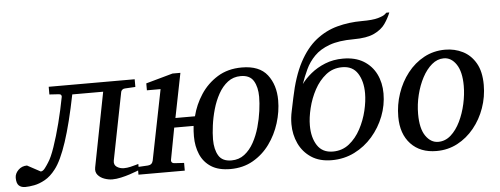

<svg xmlns="http://www.w3.org/2000/svg" viewBox="-107 -832 2524 970"><g transform="rotate(-5 1154.5 -347.0)"><path d="M-15.1 12.2Q-35.2 12.2 -47.1 1.2Q-59.1 -9.8 -59.1 -38.1Q-59.1 -59.6 -41.3 -77.4Q-23.4 -95.2 2.9 -95.2L69.8 -59.1Q80.6 -59.1 91.6 -73.5Q102.5 -87.9 109.9 -100.1Q126 -123.5 144 -176Q162.1 -228.5 179 -294.4Q195.8 -360.4 208 -424.8Q209.5 -429.7 206.3 -434.6Q203.1 -439.5 194.8 -439.9L147 -442.9V-481.9H583V-442.9L529.8 -439.9Q521 -439.5 515.9 -434.6Q510.7 -429.7 509.8 -424.8L441.9 -81.1Q438.5 -60.1 454.1 -49.6Q469.7 -39.1 490.2 -39.1Q505.9 -39.1 522.9 -43Q540 -46.9 552 -50.5Q564 -54.2 564 -54.2V-22.9Q564 -22.9 550.5 -17.6Q537.1 -12.2 516.1 -5.4Q495.1 1.5 471.2 6.8Q447.3 12.2 426.8 12.2Q408.2 12.2 387.5 5.1Q366.7 -2 353.8 -17.1Q340.8 -32.2 345.2 -55.2L418.9 -433.1H262.2Q204.6 -145 140.1 -63Q114.7 -29.8 85.9 -13.7Q57.1 2.4 30.5 7.3Q3.9 12.2 -15.1 12.2Z M1025.9 12.2Q965.8 12.2 928.5 -11.7Q891.1 -35.6 873.5 -76.7Q856 -117.7 856 -168Q856 -194.3 858.9 -221.2H760.7L731 -64Q726.1 -43.5 747.1 -42L794.9 -39.1V0H560.1V-39.1L611.8 -42Q632.8 -43.5 637.7 -64L709 -420.9H639.6V-456.1L775.9 -494.1H815.9L771 -269H870.1Q884.3 -326.7 917.7 -377.9Q951.2 -429.2 1003.7 -461.7Q1056.2 -494.1 1127 -494.1Q1215.8 -494.1 1255.9 -442.6Q1295.9 -391.1 1295.9 -313Q1295.9 -255.4 1277.8 -197.8Q1259.8 -140.1 1225.3 -92.8Q1190.9 -45.4 1140.6 -16.6Q1090.3 12.2 1025.9 12.2ZM1034.7 -30.8Q1072.8 -30.8 1100.8 -52.5Q1128.9 -74.2 1148.2 -109.4Q1167.5 -144.5 1179.2 -186Q1190.9 -227.5 1196.3 -267.8Q1201.7 -308.1 1201.7 -338.9Q1201.7 -388.2 1182.9 -419.7Q1164.1 -451.2 1117.7 -451.2Q1080.1 -451.2 1052 -429.7Q1023.9 -408.2 1004.4 -373Q984.9 -337.9 973.1 -296.6Q961.4 -255.4 956.1 -215.1Q950.7 -174.8 950.7 -144Q950.7 -93.8 969.5 -62.3Q988.3 -30.8 1034.7 -30.8Z M1894 -706.1Q1882.8 -677.7 1863.8 -650.1Q1844.7 -622.6 1807.1 -604.7Q1769.5 -586.9 1702.1 -586.9Q1627.4 -586.9 1579.6 -569.3Q1531.7 -551.8 1502.7 -522.2Q1473.6 -492.7 1456.8 -456.5Q1439.9 -420.4 1427.2 -383.8Q1445.8 -409.7 1476.6 -435.1Q1507.3 -460.4 1548.8 -477.3Q1590.3 -494.1 1640.1 -494.1Q1701.7 -494.1 1743.7 -468.8Q1785.6 -443.4 1807.4 -399.7Q1829.1 -356 1829.1 -300.8Q1829.1 -241.7 1807.4 -185.8Q1785.6 -129.9 1746.8 -85.2Q1708 -40.5 1655.3 -14.2Q1602.5 12.2 1540 12.2Q1478 12.2 1436.3 -15.4Q1394.5 -43 1373.3 -88.4Q1352.1 -133.8 1352.1 -187Q1352.1 -220.2 1359.4 -252.9Q1366.7 -285.6 1373 -317.9Q1395 -425.8 1431.9 -495.4Q1468.8 -564.9 1518.3 -604Q1567.9 -643.1 1627 -658.9Q1686 -674.8 1752 -674.8Q1807.1 -674.8 1834.2 -682.6Q1861.3 -690.4 1870.1 -698.2Q1878.9 -706.1 1878.9 -706.1ZM1736.3 -310.1Q1736.3 -371.1 1710.9 -411.1Q1685.5 -451.2 1632.3 -451.2Q1585 -451.2 1549.8 -423.1Q1514.6 -395 1491.2 -351.6Q1467.8 -308.1 1456.1 -260Q1444.3 -211.9 1444.3 -171.9Q1444.3 -110.4 1470.2 -70.6Q1496.1 -30.8 1549.3 -30.8Q1596.7 -30.8 1631.8 -58.8Q1667 -86.9 1690.2 -130.4Q1713.4 -173.8 1724.9 -221.9Q1736.3 -270 1736.3 -310.1Z M2337.4 -299.8Q2337.4 -239.3 2317.6 -183.3Q2297.9 -127.4 2262 -83.3Q2226.1 -39.1 2177.5 -13.4Q2128.9 12.2 2071.3 12.2Q1988.8 12.2 1940.9 -38.8Q1893.1 -89.8 1893.1 -176.8Q1893.1 -237.8 1912.4 -294.4Q1931.6 -351.1 1966.8 -396.2Q2002 -441.4 2050.8 -467.8Q2099.6 -494.1 2158.2 -494.1Q2206.5 -494.1 2247.3 -473.6Q2288.1 -453.1 2312.7 -410.4Q2337.4 -367.7 2337.4 -299.8ZM2236.3 -304.2Q2236.3 -375.5 2210.9 -413.3Q2185.5 -451.2 2147.5 -451.2Q2114.7 -451.2 2086.9 -427.7Q2059.1 -404.3 2038.3 -365.2Q2017.6 -326.2 2005.9 -278.6Q1994.1 -231 1994.1 -182.1Q1994.1 -107.9 2020 -70.6Q2045.9 -33.2 2083.5 -33.2Q2119.1 -33.2 2147.5 -58.3Q2175.8 -83.5 2195.6 -124.3Q2215.3 -165 2225.8 -212.4Q2236.3 -259.8 2236.3 -304.2Z"/></g></svg>

Font: Charis
Style: Italic
Weight: 400
Italic angle: -11°
Designer: Walt Agee, Miriam Martin, Annie Olsen, Victor Gaultney, Lorna Priest, Alan Ward, Bob Hallissy, Martin Hosken, Sharon Cor
Foundry: SIL Global
Version: Version 7.000